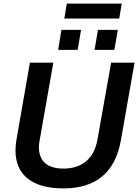

<svg xmlns="http://www.w3.org/2000/svg" viewBox="-20 -1034 767 1066"><path d="M337 -931H642L656 -1014H351ZM303 -757H411L430 -868H321ZM505 -757H615L634 -868H524ZM332 12C511 12 619 -75 651 -254L727 -686H597L521 -258C502 -152 434 -98 332 -98C242 -98 196 -139 196 -218C196 -231 199 -251 201 -260L276 -686H146L72 -262C68 -240 66 -218 66 -199C66 -60 162 12 332 12Z"/></svg>

Font: Archivo SemiBold
Style: Italic
Weight: 600
Italic angle: -10°
Designer: Hector Gatti
Foundry: Omnibus-Type
Version: Version 2.001